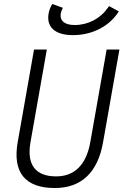

<svg xmlns="http://www.w3.org/2000/svg" viewBox="-20 -945 626 975"><path d="M258.3 9.8C392.6 9.8 476.6 -68.8 503.4 -222.7L586.4 -693.4H521.5L438.5 -222.7C418 -108.4 358.9 -49.3 265.1 -49.3C159.7 -49.3 114.7 -108.9 134.8 -222.7L217.8 -693.4H152.8L69.8 -222.7C43 -69.8 107.4 9.8 258.3 9.8ZM350.1 -766.6C444.8 -766.6 529.3 -808.1 577.1 -877.9L583.5 -887.2L533.7 -914.1L528.3 -906.2C490.2 -851.1 427.7 -817.9 359.4 -817.9C308.1 -817.9 282.2 -839.8 288.6 -877C290 -885.3 294.4 -896 299.3 -905.3L245.6 -924.8C236.8 -911.1 230 -894 227.1 -877.9C213.9 -807.6 259.8 -766.6 350.1 -766.6Z"/></svg>

Font: Cascadia Mono NF Light
Style: Italic
Weight: 300
Italic angle: -10°
Monospace: yes
Designer: Aaron Bell
Foundry: Saja Typeworks
Version: Version 2404.023